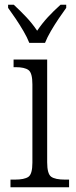

<svg xmlns="http://www.w3.org/2000/svg" viewBox="-20 -786 320 806"><path d="M103 -606Q94 -629 78.5 -655.5Q63 -682 45.5 -708Q28 -734 14 -753V-766H38Q67 -739 91 -713.5Q115 -688 136 -657Q157 -688 180.5 -713.5Q204 -739 234 -766H258V-753Q244 -734 226.5 -708Q209 -682 193.5 -655.5Q178 -629 169 -606ZM24 0V-32H42Q82 -32 99 -43.5Q116 -55 116 -103V-432Q116 -480 99.5 -492Q83 -504 46 -504H37V-536H178V-105Q178 -56 195 -44Q212 -32 253 -32H270V0Z"/></svg>

Font: Noto Serif SemiCondensed Light
Style: Regular
Weight: 300
Width: 4
Designer: Monotype Design Team
Foundry: Monotype Imaging Inc.
Version: Version 2.013